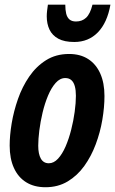

<svg xmlns="http://www.w3.org/2000/svg" viewBox="-20 -784 488 814"><path d="M172.9 9.8Q125 9.8 91.1 -11.2Q57.1 -32.2 39.1 -71.8Q21 -111.3 21 -167Q21 -209.5 29.5 -261Q38.1 -312.5 56.2 -364.3Q74.2 -416 103.8 -459.2Q133.3 -502.4 175.3 -528.8Q217.3 -555.2 272.9 -555.2Q320.3 -555.2 353.8 -533.7Q387.2 -512.2 405 -472.4Q422.9 -432.6 422.9 -377Q422.9 -329.1 413.8 -275.9Q404.8 -222.7 385.7 -171.9Q366.7 -121.1 337.2 -80.1Q307.6 -39.1 266.6 -14.6Q225.6 9.8 172.9 9.8ZM187 -91.8Q208 -91.8 226.1 -111.3Q244.1 -130.9 258.1 -163.1Q272 -195.3 281.7 -233.6Q291.5 -272 296.6 -309.8Q301.8 -347.7 301.8 -377.9Q301.8 -401.9 297.1 -418.7Q292.5 -435.5 282.5 -444.3Q272.5 -453.1 256.8 -453.1Q234.4 -453.1 216.1 -432.6Q197.8 -412.1 183.8 -378.9Q169.9 -345.7 160.6 -306.9Q151.4 -268.1 146.7 -231Q142.1 -193.8 142.1 -166Q142.1 -130.9 153.3 -111.3Q164.6 -91.8 187 -91.8ZM294.9 -606Q252.9 -606 227.3 -619.9Q201.7 -633.8 189.9 -658.4Q178.2 -683.1 178.2 -714.8Q178.2 -726.1 179.7 -738.8Q181.2 -751.5 183.1 -764.2H256.8Q256.8 -741.7 260.7 -725.8Q264.6 -710 274.7 -701.4Q284.7 -692.9 302.2 -692.9Q328.1 -692.9 345.2 -709Q362.3 -725.1 372.1 -764.2H448.2Q434.6 -687.5 394.8 -646.7Q355 -606 294.9 -606Z"/></svg>

Font: Open Sans Condensed
Style: Italic
Weight: 400
Width: 3
Italic angle: -12°
Designer: Monotype Design Team
Foundry: Monotype Imaging Inc.
Version: Version 3.000